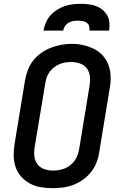

<svg xmlns="http://www.w3.org/2000/svg" viewBox="-20 -975 640 1003"><path d="M255 8Q224 8 193.5 3Q163 -2 137 -16Q111 -30 91.5 -51.5Q72 -73 62 -101Q52 -129 51.5 -160Q51 -191 56 -222L111 -557Q116 -584 126 -610.5Q136 -637 154 -659.5Q172 -682 196 -699Q220 -716 247 -726Q274 -736 301 -741Q328 -746 355 -746Q387 -746 416.5 -739Q446 -732 472 -719Q498 -706 517.5 -684Q537 -662 547 -634Q557 -606 558 -575Q559 -544 553 -513L498 -178Q494 -151 483.5 -124.5Q473 -98 455 -75.5Q437 -53 413 -36Q389 -19 362.5 -9Q336 1 308.5 4.5Q281 8 255 8ZM256 -84Q272 -84 287.5 -86.5Q303 -89 318 -95Q333 -101 346 -111Q359 -121 369 -134.5Q379 -148 384.5 -163Q390 -178 393 -193L448 -528Q452 -552 449.5 -576Q447 -600 433.5 -618Q420 -636 397.5 -643.5Q375 -651 351 -651Q336 -651 320.5 -648.5Q305 -646 290 -639.5Q275 -633 262 -623Q249 -613 239.5 -600Q230 -587 224.5 -572Q219 -557 217 -542L161 -207Q157 -183 159.5 -159.5Q162 -136 175 -118Q188 -100 210 -92Q232 -84 256 -84ZM207 -815Q211 -836 219.5 -856.5Q228 -877 243 -894Q258 -911 277.5 -923.5Q297 -936 317.5 -943Q338 -950 359.5 -952.5Q381 -955 402 -955Q423 -955 443.5 -952.5Q464 -950 482.5 -943Q501 -936 516 -923.5Q531 -911 540.5 -894Q550 -877 551.5 -856.5Q553 -836 550 -815H447Q449 -827 445.5 -838.5Q442 -850 432.5 -856.5Q423 -863 411 -865Q399 -867 387 -867Q375 -867 362.5 -865Q350 -863 338.5 -856.5Q327 -850 319.5 -838.5Q312 -827 310 -815Z"/></svg>

Font: Iosevka Curly SmBdExObl
Style: Regular
Weight: 600
Width: 7
Italic angle: -9°
Monospace: yes
Designer: Belleve Invis
Foundry: Belleve Invis
Version: Version 11.1.0; ttfautohint (v1.8.3)